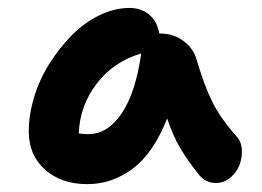

<svg xmlns="http://www.w3.org/2000/svg" viewBox="-20 -738 666 488"><path d="M202.1 -270Q136.2 -270 95 -306.4Q53.7 -342.8 53.2 -401.9Q52.7 -444.3 66.4 -490Q80.1 -535.6 105.2 -575.7Q130.4 -615.7 162.1 -647.9Q193.8 -680.2 232.4 -699Q271 -717.8 309.1 -717.8Q338.9 -717.8 359.4 -700.7Q379.9 -683.6 384.8 -652.8H387.2Q419.4 -652.8 444.1 -635.5Q468.8 -618.2 478 -591.8Q498.5 -522 519.3 -479.7Q540 -437.5 583 -389.2Q593.8 -377 594.7 -356.9Q595.7 -336.9 588.6 -318.4Q581.5 -299.8 565.4 -286.4Q549.3 -272.9 528.8 -272.9Q502.4 -272.9 484.9 -294.9Q457 -329.6 438.2 -361.3Q419.4 -393.1 404.8 -437Q370.1 -348.6 317.4 -309.3Q264.6 -270 202.1 -270ZM204.1 -397Q253.4 -397 289.1 -449.5Q324.7 -502 338.9 -602.1Q268.6 -581.5 225.6 -525.1Q182.6 -468.8 180.2 -398.9Q193.8 -397 204.1 -397Z"/></svg>

Font: Shantell Sans Bouncy
Style: Regular
Weight: 600
Designer: Stephen Nixon, Anya Danilova, Shantell Martin
Foundry: Arrow Type
Version: Version 1.006;[9816181b4]